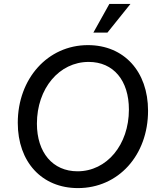

<svg xmlns="http://www.w3.org/2000/svg" viewBox="-20 -947 811 983"><path d="M379 16C586 16 738 -152 738 -380C738 -581 615 -716 430 -716C225 -716 71 -545 71 -318C71 -118 194 16 379 16ZM377 -70C250 -70 169 -166 169 -314C169 -494 283 -630 434 -630C561 -630 640 -535 640 -386C640 -206 527 -70 377 -70ZM458 -780H530L648 -927H540Z"/></svg>

Font: Uncut Sans Medium Italic
Style: Regular
Weight: 500
Italic angle: -11°
Designer: Kasper Nordkvist
Foundry: UNCUT.wtf
Version: Version 1.304;Glyphs 3.2 (3246)